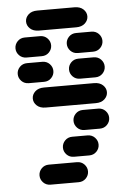

<svg xmlns="http://www.w3.org/2000/svg" viewBox="-58 -903 615 932"><g transform="rotate(-5 250.0 -437.0)"><path d="M150.4 -13.7H287.1Q308.6 -13.7 322.8 -28.3Q336.9 -43 336.9 -62.5Q336.9 -82 322.8 -96.7Q308.6 -111.3 287.1 -111.3H150.4Q128.9 -111.3 114.7 -96.7Q100.6 -82 100.6 -62.5Q100.6 -43 114.7 -28.3Q128.9 -13.7 150.4 -13.7ZM275.4 -138.7H349.6Q371.1 -138.7 385.3 -153.3Q399.4 -168 399.4 -187.5Q399.4 -207 385.3 -221.7Q371.1 -236.3 349.6 -236.3H275.4Q253.9 -236.3 239.7 -221.7Q225.6 -207 225.6 -187.5Q225.6 -168 239.7 -153.3Q253.9 -138.7 275.4 -138.7ZM337.9 -263.7H412.1Q433.6 -263.7 447.8 -278.3Q461.9 -293 461.9 -312.5Q461.9 -332 447.8 -346.7Q433.6 -361.3 412.1 -361.3H337.9Q316.4 -361.3 302.2 -346.7Q288.1 -332 288.1 -312.5Q288.1 -293 302.2 -278.3Q316.4 -263.7 337.9 -263.7ZM159.2 -388.7H403.3Q430.7 -388.7 446.3 -403.3Q461.9 -418 461.9 -437.5Q461.9 -457 446.3 -471.7Q430.7 -486.3 403.3 -486.3H159.2Q131.8 -486.3 116.2 -471.7Q100.6 -457 100.6 -437.5Q100.6 -418 116.2 -403.3Q131.8 -388.7 159.2 -388.7ZM87.9 -513.7H162.1Q183.6 -513.7 197.8 -528.3Q211.9 -543 211.9 -562.5Q211.9 -582 197.8 -596.7Q183.6 -611.3 162.1 -611.3H87.9Q66.4 -611.3 52.2 -596.7Q38.1 -582 38.1 -562.5Q38.1 -543 52.2 -528.3Q66.4 -513.7 87.9 -513.7ZM337.9 -513.7H412.1Q433.6 -513.7 447.8 -528.3Q461.9 -543 461.9 -562.5Q461.9 -582 447.8 -596.7Q433.6 -611.3 412.1 -611.3H337.9Q316.4 -611.3 302.2 -596.7Q288.1 -582 288.1 -562.5Q288.1 -543 302.2 -528.3Q316.4 -513.7 337.9 -513.7ZM87.9 -638.7H162.1Q183.6 -638.7 197.8 -653.3Q211.9 -668 211.9 -687.5Q211.9 -707 197.8 -721.7Q183.6 -736.3 162.1 -736.3H87.9Q66.4 -736.3 52.2 -721.7Q38.1 -707 38.1 -687.5Q38.1 -668 52.2 -653.3Q66.4 -638.7 87.9 -638.7ZM337.9 -638.7H412.1Q433.6 -638.7 447.8 -653.3Q461.9 -668 461.9 -687.5Q461.9 -707 447.8 -721.7Q433.6 -736.3 412.1 -736.3H337.9Q316.4 -736.3 302.2 -721.7Q288.1 -707 288.1 -687.5Q288.1 -668 302.2 -653.3Q316.4 -638.7 337.9 -638.7ZM159.2 -763.7H340.8Q368.2 -763.7 383.8 -778.3Q399.4 -793 399.4 -812.5Q399.4 -832 383.8 -846.7Q368.2 -861.3 340.8 -861.3H159.2Q131.8 -861.3 116.2 -846.7Q100.6 -832 100.6 -812.5Q100.6 -793 116.2 -778.3Q131.8 -763.7 159.2 -763.7Z"/></g></svg>

Font: Workbench
Style: Regular
Weight: 400
Designer: Jens Kutilek
Foundry: Jens Kutilek
Version: Version 2.001